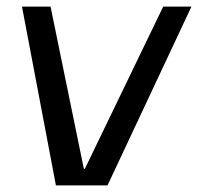

<svg xmlns="http://www.w3.org/2000/svg" viewBox="-20 -560 598 580"><path d="M46.4 -540H132.7L233.3 -50H236.3L473 -540H558.3L304.8 0H148.9Z"/></svg>

Font: Pathway Extreme 8pt Thin 12pt
Style: Italic
Weight: 100
Italic angle: -8°
Version: Version 1.001;gftools[0.9.26]